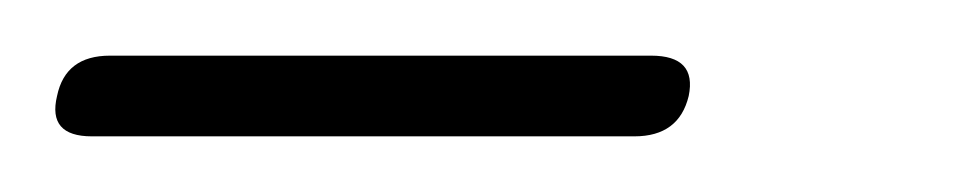

<svg xmlns="http://www.w3.org/2000/svg" viewBox="-62 -584 345 69"><path d="M-41.5 -549.5Q-38.5 -564 -22.5 -564H172Q188.5 -564 185.5 -549.5Q182 -535 166 -535H-29Q-45 -535 -41.5 -549.5Z"/></svg>

Font: Fraunces 72pt S100 Thin
Style: Italic
Weight: 100
Italic angle: -16°
Version: Version 1.000; ttfautohint (v1.8.3)